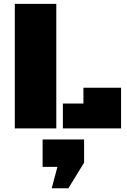

<svg xmlns="http://www.w3.org/2000/svg" viewBox="-20 -668 662 999"><path d="M57.1 0V-647.9H272.9V0ZM307.1 0V-129.4H414.1V-211.4H609.9V0ZM249 311.5 278.8 200.2H201.7V57.6H417.5V178.2L335.9 311.5Z"/></svg>

Font: Black Ops One
Style: Regular
Weight: 400
Designer: James Grieshaber, Eben Sorkin
Foundry: Sorkin Type Co.
Version: Version 1.004; ttfautohint (v1.8.4.7-5d5b)